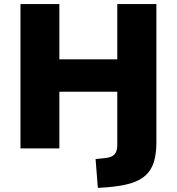

<svg xmlns="http://www.w3.org/2000/svg" viewBox="-20 -725 864 938"><path d="M458 193 447 52 495 47Q526 44 539.5 29Q553 14 553 -16V-277H270V0H80V-705H270V-435H553V-705H744V-29Q744 27 731.5 67Q719 107 690.5 132.5Q662 158 615.5 171.5Q569 185 502 190Z"/></svg>

Font: Nunito Sans 8pt Black
Style: Regular
Weight: 900
Version: Version 3.101;gftools[0.9.27]